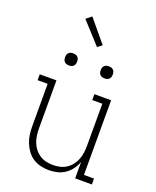

<svg xmlns="http://www.w3.org/2000/svg" viewBox="-173 -1058 946 1165"><g transform="rotate(20 300.0 -475.5)"><path d="M287 8Q260 8 233 1.5Q206 -5 183.5 -20Q161 -35 145 -57Q129 -79 119 -104Q109 -129 105.5 -156Q102 -183 102 -210V-482H37V-520H145V-210Q145 -188 148 -165.5Q151 -143 159 -122Q167 -101 181 -83Q195 -65 214 -52.5Q233 -40 255.5 -35Q278 -30 300 -30Q322 -30 344.5 -35Q367 -40 386 -52.5Q405 -65 419 -83Q433 -101 441 -122Q449 -143 452 -165.5Q455 -188 455 -210V-482H390V-520H498V-38H563V0H455V-106Q446 -81 429.5 -58.5Q413 -36 390.5 -20.5Q368 -5 341 1.5Q314 8 287 8ZM415 -631Q407 -631 399.5 -633Q392 -635 386 -641Q380 -647 378 -654.5Q376 -662 376 -670Q376 -678 378 -685.5Q380 -693 386 -699Q392 -705 399.5 -707Q407 -709 415 -709Q423 -709 430.5 -707Q438 -705 444 -699Q450 -693 452 -685.5Q454 -678 454 -670Q454 -662 452 -654.5Q450 -647 444 -641Q438 -635 430.5 -633Q423 -631 415 -631ZM185 -631Q177 -631 169.5 -633Q162 -635 156 -641Q150 -647 148 -654.5Q146 -662 146 -670Q146 -678 148 -685.5Q150 -693 156 -699Q162 -705 169.5 -707Q177 -709 185 -709Q193 -709 200.5 -707Q208 -705 214 -699Q220 -693 222 -685.5Q224 -678 224 -670Q224 -662 222 -654.5Q220 -647 214 -641Q208 -635 200.5 -633Q193 -631 185 -631ZM307 -794 182 -931 217 -959 336 -816Z"/></g></svg>

Font: Iosevka Etoile Extralight
Style: Regular
Weight: 200
Designer: Belleve Invis
Foundry: Belleve Invis
Version: Version 22.1.2; ttfautohint (v1.8.4)